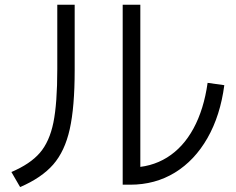

<svg xmlns="http://www.w3.org/2000/svg" viewBox="-20 -755 978 797"><path d="M489.3 -735.4H562.5V-21.5L520.5 -59.6Q606.4 -59.6 673.3 -101.1Q740.2 -142.6 783.2 -221.7Q826.2 -300.8 841.8 -411.1L911.1 -401.4Q894.5 -275.4 841.3 -182.1Q788.1 -88.9 706.1 -38.6Q624 11.7 520.5 11.7H489.3ZM217.8 -467.8V-735.4H290V-462.9Q290 -310.5 269.5 -218.8Q249 -127 200.7 -71.8Q152.3 -16.6 63.5 21.5L27.3 -41Q105.5 -74.2 145.5 -120.6Q185.5 -167 201.7 -246.6Q217.8 -326.2 217.8 -467.8Z"/></svg>

Font: WEMIX Pretendard Variable
Style: Regular
Weight: 400
Designer: Base glyphs from Inter by Rasmus Andersson; Hangeul glyphs from Noto Sans CJK(Source Han Sans) by Jang Soo-young and Kan
Foundry: Kil Hyung-jin
Version: Version 1.000;Glyphs 3.2 (3208)